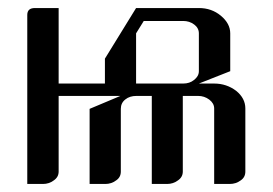

<svg xmlns="http://www.w3.org/2000/svg" viewBox="-20 -458 679 478"><path d="M47.9 0V-420.9Q47.9 -438 66.9 -438H126V-250H241.2V-312L318.8 -438H475.1Q506.8 -438 529.8 -418.9Q553.2 -399.4 553.2 -375V-280.8L475.1 -250H513.2Q543.9 -250 567.9 -231.9Q590.8 -213.4 590.8 -188V-30.8Q590.8 -16.6 579.1 -8.8Q567.4 0 551.8 0H513.2V-188Q513.2 -200.7 501 -210Q488.8 -219.2 473.1 -219.2H435.1V-30.8Q435.1 -17.1 422.9 -8.8Q411.1 0 396 0H357.9V-219.2H319.8Q302.7 -219.2 292 -210.4Q280.8 -201.7 280.8 -187V-30.8Q280.8 -16.6 269 -8.8Q257.3 0 242.2 0H203.1V-187L279.8 -219.2H126V-30.8Q126 -17.1 113.8 -8.8Q102.1 0 86.9 0ZM318.8 -250H436Q452.1 -250 462.9 -258.8Q475.1 -268.1 475.1 -280.8V-375Q475.1 -388.2 463.4 -397Q451.7 -405.8 436 -405.8H337.9L318.8 -375Z"/></svg>

Font: Hhenum
Style: Regular
Weight: 400
Designer: T. Christopher White
Version: Version 1.0